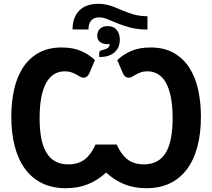

<svg xmlns="http://www.w3.org/2000/svg" viewBox="-20 -983 1118 1011"><path d="M756.5 -827.5Q705.5 -827.5 667.8 -837.5Q630 -847.5 600.2 -859.5Q570.5 -871.5 547 -881.5Q523.5 -891.5 501 -891.5Q475.5 -891.5 460.8 -875.8Q446 -860 446 -828H362Q362 -861 371.5 -886.2Q381 -911.5 398.5 -928.5Q416 -945.5 441 -954.2Q466 -963 497 -963Q521 -963 541.8 -958.2Q562.5 -953.5 581.8 -946Q601 -938.5 619.8 -930.2Q638.5 -922 659.2 -914.5Q680 -907 703.8 -902.2Q727.5 -897.5 756.5 -897.5ZM502.5 -704Q502.5 -711 507.5 -714.8Q512.5 -718.5 524.5 -721Q540.5 -725 548.5 -731.2Q556.5 -737.5 557.5 -751.5Q552.5 -750.5 548.5 -750.5Q532.5 -750.5 521.8 -754.2Q511 -758 504.2 -764Q497.5 -770 494.8 -778Q492 -786 492 -795Q492 -817 506.2 -831.2Q520.5 -845.5 547 -845.5Q578.5 -845.5 594.8 -825.2Q611 -805 611 -774.5Q611 -754 604.2 -737.2Q597.5 -720.5 584 -708.2Q570.5 -696 550.2 -689.2Q530 -682.5 502.5 -683ZM597.5 -666.5Q627.5 -695.5 670 -714.2Q712.5 -733 772.5 -733Q844.5 -733 895 -704.2Q945.5 -675.5 977.2 -626Q1009 -576.5 1023.5 -510.2Q1038 -444 1038 -368.5Q1038 -282 1019.8 -212.2Q1001.5 -142.5 965.5 -93.5Q929.5 -44.5 875.8 -18.2Q822 8 750.5 8Q686.5 8 634.5 -13Q582.5 -34 539 -74.5Q495 -34 443 -13Q391 8 327 8Q255.5 8 201.8 -18.2Q148 -44.5 112 -93.5Q76 -142.5 57.8 -212.2Q39.5 -282 39.5 -368.5Q39.5 -444 54 -510.2Q68.5 -576.5 100.2 -626Q132 -675.5 182.5 -704.2Q233 -733 305 -733Q365 -733 407.5 -714.2Q450 -695.5 480 -666.5L448.5 -593Q441 -581.5 434.5 -577.8Q428 -574 418.5 -574Q410 -574 401.2 -579.2Q392.5 -584.5 381.5 -590.8Q370.5 -597 355.8 -602.2Q341 -607.5 321 -607.5Q290 -607.5 265.2 -592.5Q240.5 -577.5 223.5 -547Q206.5 -516.5 197.5 -470Q188.5 -423.5 188.5 -360.5Q188.5 -302 197 -256.8Q205.5 -211.5 223.8 -180.5Q242 -149.5 270.8 -133.5Q299.5 -117.5 340 -117.5Q392.5 -117.5 426.5 -144Q460.5 -170.5 483 -222H594.5Q617 -170.5 651 -144Q685 -117.5 737.5 -117.5Q778 -117.5 806.8 -133.5Q835.5 -149.5 853.8 -180.5Q872 -211.5 880.5 -256.8Q889 -302 889 -360.5Q889 -423.5 880 -470Q871 -516.5 854 -547Q837 -577.5 812.2 -592.5Q787.5 -607.5 756.5 -607.5Q736 -607.5 721.5 -602.2Q707 -597 696 -590.8Q685 -584.5 676.5 -579.2Q668 -574 659.5 -574Q649.5 -574 643 -577.8Q636.5 -581.5 629 -593Z"/></svg>

Font: Lato 2
Style: Regular
Weight: 800
Designer: Lukasz Dziedzic with Adam Twardoch and Botio Nikoltchev
Foundry: tyPoland Lukasz Dziedzic
Version: Version 2.015; 2015-08-06; http://www.latofonts.com/